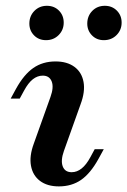

<svg xmlns="http://www.w3.org/2000/svg" viewBox="-20 -644 448 675"><path d="M187 11.3Q146.2 11.3 120.6 -8Q95.1 -27.2 88.9 -61.3Q82.7 -95.4 98.9 -139.3L157.4 -303Q169.8 -337.2 161.7 -357.7Q153.6 -378.1 130.3 -378.1Q111.8 -378.1 95.4 -365.3Q79.1 -352.4 64.6 -325.4L49.3 -297.3H17.5L36.4 -332Q63.9 -381.9 97.1 -405Q130.3 -428 175.2 -428Q216 -428 241.8 -408.9Q267.5 -389.9 273.7 -355.8Q279.9 -321.7 263.3 -277.4L204.8 -113.6Q192.8 -79.9 200.5 -59.2Q208.2 -38.6 231.9 -38.6Q269.4 -38.6 297.6 -91.2L312.9 -119.4H344.8L325.8 -84.7Q298 -34.4 265 -11.5Q231.9 11.3 187 11.3ZM345 -502.8Q319.8 -502.8 303.3 -519.7Q286.8 -536.6 286.8 -561Q286.8 -587.6 304.3 -605.6Q321.9 -623.6 348.5 -623.6Q374.1 -623.6 390.8 -606.7Q407.6 -589.8 407.6 -564.5Q407.6 -538.7 389.8 -520.7Q372 -502.8 345 -502.8ZM141.9 -502.8Q116.2 -502.8 99.7 -519.7Q83.2 -536.6 83.2 -561Q83.2 -587.6 100.8 -605.6Q118.4 -623.6 144.9 -623.6Q170.6 -623.6 187.3 -606.7Q204 -589.8 204 -564.5Q204 -538.7 186.2 -520.7Q168.4 -502.8 141.9 -502.8Z"/></svg>

Font: Playfair 5pt SemiExpanded Light 12pt
Style: Italic
Weight: 300
Italic angle: -15.6°
Version: Version 2.000;gftools[0.9.28]